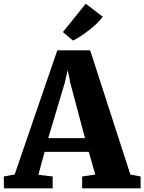

<svg xmlns="http://www.w3.org/2000/svg" viewBox="-40 -1019 780 1039"><path d="M39.5 -75 270 -746.5H448L665.5 -74.5L721 -64V0H404.5V-64L475.5 -74.5L440.5 -197H201.5L167.5 -73L245 -64V0H-18.5L-19.5 -64ZM420 -271.5 340.5 -570 326.5 -640 310 -569.5 221 -271.5ZM355 -799.5 300.5 -845.5 424 -999 516 -928.5Q500.5 -907.5 480.5 -888.8Q460.5 -870 439 -853.5Q417.5 -837 396.2 -823.2Q375 -809.5 355.5 -799.5Z"/></svg>

Font: Merriweather 24pt Black
Style: Regular
Weight: 900
Designer: Eben Sorkin
Foundry: Eben Sorkin
Version: Version 2.100